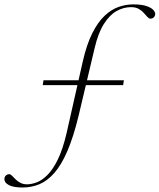

<svg xmlns="http://www.w3.org/2000/svg" viewBox="-69 -735 726 874"><path d="M125.5 -347.5 129 -369.5H495L491.5 -347.5ZM33.5 118.5Q-7 118.5 -28 107.8Q-49 97 -49 80Q-49 70.5 -42.5 64.2Q-36 58 -27 58Q-21 58 -14.2 65Q-7.5 72 1.5 81Q10.5 90 23.5 97Q36.5 104 54 104Q73.5 104 97.2 95.5Q121 87 146 62.5Q171 38 193.8 -8Q216.5 -54 234 -128.5L307.5 -454Q325.5 -533 351.2 -584Q377 -635 407.5 -663.5Q438 -692 471 -703.5Q504 -715 537 -715Q576 -715 597.8 -707.5Q619.5 -700 628.5 -690Q637.5 -680 637.5 -672.5Q637.5 -662.5 631.2 -656.2Q625 -650 615 -650Q609 -650 602 -657.8Q595 -665.5 585.5 -676.2Q576 -687 562 -694.8Q548 -702.5 527.5 -702.5Q493 -702.5 461.2 -684.5Q429.5 -666.5 403.8 -625.8Q378 -585 362 -517L288.5 -207Q265 -110.5 237.5 -47Q210 16.5 178.2 52.5Q146.5 88.5 110.5 103.5Q74.5 118.5 33.5 118.5Z"/></svg>

Font: Newsreader 60pt ExtraLight
Style: Regular
Weight: 250
Designer: Hugues Gentile
Foundry: Production Type
Version: Version 1.003